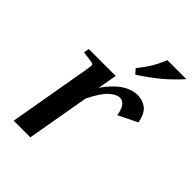

<svg xmlns="http://www.w3.org/2000/svg" viewBox="-216 -839 938 938"><g transform="rotate(45 253.5 -370.0)"><path d="M342 -447Q320 -447 290.5 -421.5Q261 -396 226 -325L169 0H54L128 -424Q134 -457 132 -463.5Q130 -470 115 -472L61 -479L66 -507H252L234 -407Q310 -517 396 -517Q429 -517 455 -497.5Q481 -478 491 -425L393 -377Q386 -418 372 -432.5Q358 -447 342 -447ZM315 -579 294 -603Q320 -635 339 -665.5Q358 -696 376 -740H507Q466 -694 422 -657Q378 -620 315 -579Z"/></g></svg>

Font: Inria Serif
Style: Bold Italic
Weight: 700
Italic angle: -10°
Designer: Black Foundry Team
Foundry: Black Foundry
Version: Version 1.000; ttfautohint (v1.8.3)